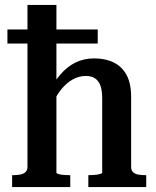

<svg xmlns="http://www.w3.org/2000/svg" viewBox="-20 -756 629 776"><path d="M571 0H337V-48H338Q349 -48 361.5 -49Q374 -50 383.5 -52.5Q393 -55 393 -58V-359Q393 -390 386 -409.5Q379 -429 364.5 -439Q350 -449 327 -449Q300 -449 275 -435.5Q250 -422 228.5 -396Q207 -370 190 -330L175 -380Q198 -425 225 -456Q252 -487 285.5 -503.5Q319 -520 361 -520Q406 -520 439.5 -503.5Q473 -487 491.5 -453Q510 -419 510 -364V-81Q510 -68 517.5 -60.5Q525 -53 538.5 -50.5Q552 -48 570 -48H571ZM91 -736H208V-58Q208 -55 216.5 -52.5Q225 -50 238 -49Q251 -48 261 -48H264V0H29V-48H31Q49 -48 62 -50.5Q75 -53 83 -60.5Q91 -68 91 -81ZM375 -637V-580H10V-637Z"/></svg>

Font: Roboto Serif 28pt Condensed Medium
Style: Regular
Weight: 500
Width: 3
Designer: Greg Gazdowicz
Foundry: Commercial Type
Version: Version 1.008